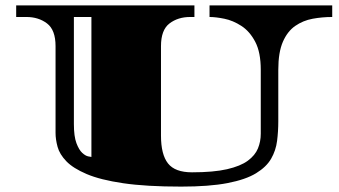

<svg xmlns="http://www.w3.org/2000/svg" viewBox="-20 -670 1257 712"><path d="M652 22Q522 22 437 9.5Q352 -3 301.5 -24.5Q251 -46 226 -72Q201 -98 193.5 -125.5Q186 -153 186 -177V-499Q186 -559 154.5 -583Q123 -607 78 -607H40V-650H701V-607H685Q640 -607 608.5 -583Q577 -559 577 -499V-167Q577 -97 603 -64Q629 -31 692 -31Q772 -31 822 -42.5Q872 -54 899 -74Q926 -94 936.5 -119.5Q947 -145 947 -174V-411Q947 -476 926.5 -515Q906 -554 875 -574Q844 -594 812 -600.5Q780 -607 757 -607V-650H1212V-607Q1175 -607 1139.5 -600.5Q1104 -594 1075 -574Q1046 -554 1029 -515Q1012 -476 1012 -411V-220Q1012 -183 1007.5 -147.5Q1003 -112 985.5 -81.5Q968 -51 929.5 -27.5Q891 -4 823.5 9Q756 22 652 22ZM319 -88V-607H254Q254 -607 254 -578Q254 -549 254 -503Q254 -457 254 -403Q254 -349 254 -298Q254 -247 254 -210Q254 -164 263.5 -139Q273 -114 285 -103Q297 -92 307.5 -90Q318 -88 319 -88Z"/></svg>

Font: Diplomata
Style: Regular
Weight: 400
Designer: Eduardo Rodriguez Tunni
Foundry: Eduardo Rodriguez Tunni
Version: Version 1.002; ttfautohint (v1.8.4.7-5d5b);gftools[0.9.23]